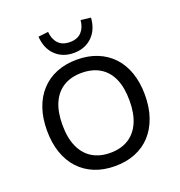

<svg xmlns="http://www.w3.org/2000/svg" viewBox="-164 -1080 1147 1226"><g transform="rotate(-20 410.0 -467.0)"><path d="M410 9Q333 9 271.5 -16Q210 -41 166.5 -88Q123 -135 100 -202Q77 -269 77 -353Q77 -437 100 -503.5Q123 -570 166.5 -617Q210 -664 271.5 -689Q333 -714 410 -714Q487 -714 548.5 -689Q610 -664 653.5 -617.5Q697 -571 720 -504Q743 -437 743 -354Q743 -269 719.5 -202Q696 -135 653 -88Q610 -41 548.5 -16Q487 9 410 9ZM410 -81Q482 -81 533 -112.5Q584 -144 611 -204.5Q638 -265 638 -353Q638 -442 611.5 -502Q585 -562 533.5 -593Q482 -624 410 -624Q338 -624 287 -593Q236 -562 209 -502Q182 -442 182 -353Q182 -265 209 -204.5Q236 -144 287 -112.5Q338 -81 410 -81ZM409 -760Q334 -760 285.5 -806.5Q237 -853 231 -935L299 -943Q303 -893 330.5 -863.5Q358 -834 409 -834Q461 -834 488.5 -864Q516 -894 520 -943L588 -935Q582 -853 533 -806.5Q484 -760 409 -760Z"/></g></svg>

Font: Nunito Sans 7pt Medium
Style: Regular
Weight: 500
Designer: Vernon Adams
Foundry: Vernon Adams
Version: Version 3.101;gftools[0.9.27]